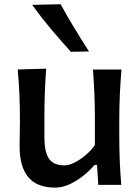

<svg xmlns="http://www.w3.org/2000/svg" viewBox="-20 -856 649 889"><path d="M235.8 12.7Q151.4 12.7 111.1 -35.6Q70.8 -84 70.8 -178.2Q70.8 -212.9 71.5 -239.3Q72.3 -265.6 72.3 -292Q72.3 -363.3 69.8 -419.7Q67.4 -476.1 62 -534.2L193.8 -538.1Q189.5 -480 187.5 -423.8Q185.5 -367.7 185.5 -305.2V-219.7Q185.5 -155.3 205.8 -122.8Q226.1 -90.3 279.3 -90.3Q298.3 -90.3 324 -102.8Q349.6 -115.2 375.2 -136.7Q400.9 -158.2 419.4 -184.1V-305.2Q419.4 -367.7 417 -421.9Q414.6 -476.1 410.6 -534.2H542.5Q537.6 -476.1 534.9 -419.7Q532.2 -363.3 532.2 -292V-234.4Q532.2 -168 534.4 -113.3Q536.6 -58.6 541.5 0H435.1L429.2 -92.3H417.5Q397 -67.4 366.9 -43.2Q336.9 -19 303 -3.2Q269 12.7 235.8 12.7ZM308.1 -616.2Q259.8 -669.4 214.4 -723.6Q168.9 -777.8 128.9 -833.5L260.7 -836.4Q290.5 -781.7 323.5 -727.3Q356.4 -672.9 392.1 -617.7Z"/></svg>

Font: Pinar DS4-Medium
Style: Regular
Weight: 500
Designer: Amin Abedi
Version: Version 2.000